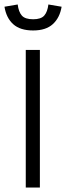

<svg xmlns="http://www.w3.org/2000/svg" viewBox="-31 -837 295 857"><path d="M-11 -807 48 -817Q52 -784 66.5 -767.5Q81 -751 117 -751Q152 -751 166.5 -767.5Q181 -784 185 -817L244 -807Q236 -758 205 -729.5Q174 -701 117 -701Q59 -701 28 -729Q-3 -757 -11 -807ZM84 -614H147V0H84Z"/></svg>

Font: Athiti
Style: Regular
Weight: 400
Designer: CadsonDemak Team
Foundry: CadsonDemak
Version: Version 1.033